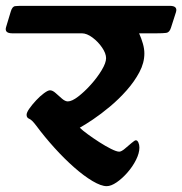

<svg xmlns="http://www.w3.org/2000/svg" viewBox="-76 -626 624 657"><path d="M-55 -534 -39 -587Q-34 -604 -24 -605Q-14 -606 0 -606H505Q533 -606 526 -584L509 -531Q504 -515 493 -513.5Q482 -512 460 -512H400Q408 -494 413 -476.5Q418 -459 418 -443Q418 -411 401 -379Q384 -347 357.5 -317Q331 -287 300.5 -261.5Q270 -236 242.5 -217.5Q215 -199 197 -189Q206 -180 224.5 -166.5Q243 -153 264 -139.5Q285 -126 304 -116.5Q323 -107 332 -107Q339 -107 351 -117Q363 -127 374 -136.5Q385 -146 389 -146Q394 -146 397.5 -138.5Q401 -131 401 -121Q401 -102 389.5 -79Q378 -56 360 -35.5Q342 -15 323 -2Q304 11 289 11Q270 11 240.5 -6.5Q211 -24 177.5 -53.5Q144 -83 110.5 -120Q77 -157 48 -196Q33 -216 24 -219.5Q15 -223 15 -233Q15 -241 24.5 -254.5Q34 -268 47.5 -282.5Q61 -297 74.5 -307Q88 -317 95 -317Q104 -317 114.5 -307.5Q125 -298 136 -288.5Q147 -279 156 -279Q170 -279 191.5 -295.5Q213 -312 235 -336.5Q257 -361 272 -386Q287 -411 287 -427Q287 -443 273.5 -463Q260 -483 240.5 -497.5Q221 -512 204 -512H-34Q-62 -512 -55 -534Z"/></svg>

Font: Alkatra
Style: Regular
Weight: 400
Designer: Suman Bhandary
Version: Version 1.100;gftools[0.9.22]